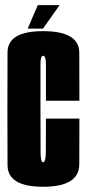

<svg xmlns="http://www.w3.org/2000/svg" viewBox="-20 -728 342 752"><path d="M148.5 3.5Q290 3.5 290.5 -84Q291 -171.5 291 -263.5H160Q160 -167 159.5 -129.8Q159 -92.5 148.5 -92.5Q139.5 -92.5 139 -129.5Q138.5 -166.5 138.5 -299.5Q138.5 -442.5 138.5 -476Q138.5 -509.5 148.5 -509.5Q160 -509.5 160 -476.2Q160 -443 160 -333.5H291Q291 -438 290.5 -522Q290 -606 148.5 -606Q10 -606 9.5 -522.8Q9 -439.5 9 -299.5Q9 -166.5 9.5 -81.5Q10 3.5 148.5 3.5ZM88.5 -616H148.5L213.5 -708H128Z"/></svg>

Font: Anybody UltraCondensed
Style: Bold
Weight: 700
Width: 1
Version: Version 1.113;gftools[0.9.25]